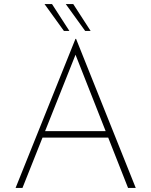

<svg xmlns="http://www.w3.org/2000/svg" viewBox="-20 -929 748 949"><path d="M57 0 353 -737H356L651 0H613L344 -682L367 -693L91 0ZM190 -281H519L527 -249H183ZM200 -909H237L323 -776H296ZM305 -909H342L428 -776H401Z"/></svg>

Font: Josefin Sans Thin ExtraLight
Style: Regular
Weight: 250
Version: Version 2.001